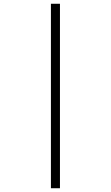

<svg xmlns="http://www.w3.org/2000/svg" viewBox="-20 -820 590 1020"><path d="M250.5 180V-800H298.5V180Z"/></svg>

Font: Trispace SemiCondensed ExtraLight
Style: Regular
Weight: 200
Width: 4
Designer: Tyler Finck
Foundry: Etcetera Type Company
Version: Version 1.210; ttfautohint (v1.8.3)